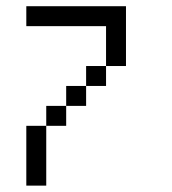

<svg xmlns="http://www.w3.org/2000/svg" viewBox="-20 -582 540 602"><path d="M62.5 -187.5H125V0H62.5ZM125 -250H187.5V-187.5H125ZM187.5 -312.5H250V-250H187.5ZM250 -375H312.5V-312.5H250ZM62.5 -562.5H375V-375H312.5V-500H62.5Z"/></svg>

Font: Pixel Operator Mono
Style: Regular
Weight: 400
Monospace: yes
Designer: Jayvee Enaguas (HarvettFox96)
Version: 2016.04.25